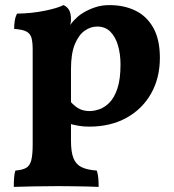

<svg xmlns="http://www.w3.org/2000/svg" viewBox="-20 -487 680 752"><path d="M34 245Q34 223.6 35.3 208.1Q36.6 192.6 40.2 181Q66.8 179 81.7 170.9Q96.6 162.8 102.3 141.3Q108 119.8 108 79V-292Q108 -320.4 103.6 -337.7Q99.2 -355 83.8 -363.3Q68.4 -371.6 35.4 -373.8Q35.4 -389.6 37.7 -405.2Q40 -420.8 46.8 -433.6Q103.6 -434.4 154.4 -444.7Q205.2 -455 228.8 -467Q242 -461.6 250 -448.5Q258 -435.4 258 -411Q258 -398.2 252.7 -380.7Q247.4 -363.2 237.6 -338.8L258 -318V65Q258 108 267.6 132.3Q277.2 156.6 299.1 167.5Q321 178.4 359 181Q363.8 194.4 365.1 211.4Q366.4 228.4 366.4 245Q349 244 322.5 243.5Q296 243 266.2 242.5Q236.4 242 208 242Q161.6 242 111.8 243Q62 244 34 245ZM329.6 9Q307.6 9 288.6 5.8Q269.6 2.6 247.6 -3.6V-99.2Q264.6 -77 283.9 -64.5Q303.2 -52 331 -52Q349.6 -52 370.5 -59.6Q391.4 -67.2 409.9 -86.4Q428.4 -105.6 440.2 -141.5Q452 -177.4 452 -234.4Q452 -274.4 442.3 -308.3Q432.6 -342.2 412.5 -362.6Q392.4 -383 360.4 -383Q335.2 -383 311.9 -366.9Q288.6 -350.8 273.3 -314.2Q258 -277.6 258 -216L217.6 -318.4Q234.2 -358.2 248.8 -380.3Q263.4 -402.4 276.8 -414Q287.6 -426 307.4 -437.9Q327.2 -449.8 352.6 -458.4Q378 -467 408.4 -467Q466.4 -467 510.8 -445.2Q555.2 -423.4 580.7 -377.7Q606.2 -332 606.2 -260.6Q606.2 -181.2 571.6 -120.3Q537 -59.4 474.7 -25.2Q412.4 9 329.6 9Z"/></svg>

Font: Vollkorn
Style: Regular
Weight: 400
Designer: Friedrich Althausen
Foundry: Friedrich Althausen
Version: Version 4.104